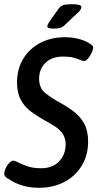

<svg xmlns="http://www.w3.org/2000/svg" viewBox="-23 -887 463 913"><path d="M162 6Q120 6 83 -5Q46 -16 18 -36Q9 -40 3 -47Q-3 -54 -3 -61Q-3 -71 3.5 -86Q10 -101 20.5 -112Q31 -123 40 -123Q48 -123 65 -114Q82 -105 108.5 -96Q135 -87 173 -87Q226 -87 257.5 -119Q289 -151 289 -201Q289 -231 274.5 -251.5Q260 -272 236.5 -287Q213 -302 187 -316Q153 -335 123.5 -357Q94 -379 76 -412Q58 -445 58 -495Q58 -559 87.5 -607.5Q117 -656 168.5 -683Q220 -710 287 -710Q319 -710 351 -702Q383 -694 405 -679Q420 -670 420 -661Q420 -651 413 -636Q406 -621 396 -609Q386 -597 378 -597Q367 -597 343.5 -607.5Q320 -618 276 -618Q225 -618 194 -589Q163 -560 163 -512Q163 -468 193 -444Q223 -420 269 -395Q303 -376 331.5 -353.5Q360 -331 378 -298Q396 -265 396 -214Q396 -149 366 -99.5Q336 -50 283.5 -22Q231 6 162 6ZM231 -751Q202 -751 202 -761Q202 -769 212 -784L253 -842Q264 -858 277.5 -862.5Q291 -867 317 -867Q343 -867 353.5 -863.5Q364 -860 364 -853Q364 -846 357.5 -837.5Q351 -829 340 -820L283 -766Q272 -756 260.5 -753.5Q249 -751 231 -751Z"/></svg>

Font: Asap Condensed Condensed Medium
Style: Italic
Weight: 500
Width: 3
Italic angle: -6°
Designer: Pablo Cosgaya
Foundry: Omnibus-Type
Version: Version 3.001; ttfautohint (v1.8.4.7-5d5b)